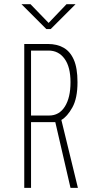

<svg xmlns="http://www.w3.org/2000/svg" viewBox="-20 -914 490 934"><path d="M98 0V-700H214Q256 -700 288.2 -682.5Q320.5 -665 338.8 -624.2Q357 -583.5 357 -514Q357 -436 332 -391.2Q307 -346.5 278.5 -330.5L359 0H323L249 -320Q246.5 -320 244 -320H131V0ZM131 -352H219Q268 -352 295.5 -395.5Q323 -439 323 -514Q323 -588.5 294 -628.2Q265 -668 216 -668H131ZM84.5 -893.5H128.5L216.5 -802.5L303.5 -893.5H347.5L226.5 -772.5H205.5Z"/></svg>

Font: Trispace Condensed Thin
Style: Regular
Weight: 100
Width: 3
Designer: Tyler Finck
Foundry: Etcetera Type Company
Version: Version 1.210; ttfautohint (v1.8.3)